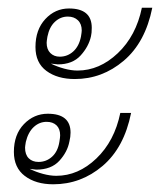

<svg xmlns="http://www.w3.org/2000/svg" viewBox="-20 -513 415 498"><path d="M159 -491Q218 -491 218 -441Q218 -427 216 -419Q210 -392 189 -369Q168 -346 130 -346Q128 -346 112 -348Q128 -340 146.5 -335Q165 -330 181 -330Q238 -330 285.5 -375Q333 -420 348 -493H375Q357 -403 301 -355.5Q245 -308 174 -308Q129 -308 100.5 -329Q72 -350 72 -391Q72 -436 97.5 -463.5Q123 -491 159 -491ZM101 -402Q101 -385 110.5 -375.5Q120 -366 135 -366Q155 -366 170 -379.5Q185 -393 190 -418Q192 -430 192 -434Q192 -451 182 -460.5Q172 -470 156 -470Q137 -470 122.5 -456.5Q108 -443 103 -418Q101 -406 101 -402ZM104 -218Q163 -218 163 -169Q163 -158 160 -146Q155 -119 134 -96Q113 -73 74 -73Q71 -73 57 -75Q73 -67 91.5 -62Q110 -57 126 -57Q183 -57 230 -102Q277 -147 292 -220H320Q302 -130 246 -82.5Q190 -35 118 -35Q73 -35 44.5 -56.5Q16 -78 16 -119Q16 -164 42 -191Q68 -218 104 -218ZM45 -130Q45 -112 54.5 -102.5Q64 -93 80 -93Q100 -93 115 -106.5Q130 -120 134 -145Q136 -157 136 -162Q136 -179 126.5 -188Q117 -197 101 -197Q82 -197 67.5 -183.5Q53 -170 47 -145Q45 -133 45 -130Z"/></svg>

Font: Taviraj Thin
Style: Italic
Weight: 250
Italic angle: -12°
Designer: Katatrad Team
Foundry: CadsonDemak
Version: Version 1.001